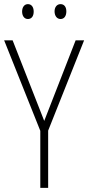

<svg xmlns="http://www.w3.org/2000/svg" viewBox="-20 -909 427 929"><path d="M87 -853C87 -833 97 -817 115 -817C133 -817 143 -831 143 -853C143 -874 133 -889 115 -889C97 -889 87 -873 87 -853ZM244 -854C244 -833 255 -817 273 -817C291 -817 301 -832 301 -854C301 -875 291 -889 273 -889C255 -889 244 -874 244 -854ZM194 -324 41 -714H0L175 -276V0H213V-277L387 -714H346Z"/></svg>

Font: Noto Sans Sinhala UI Condensed ExtraLight
Style: Regular
Weight: 200
Width: 3
Designer: Jelle Bosma - Monotype Design Team
Foundry: Monotype Imaging Inc.
Version: Version 2.006